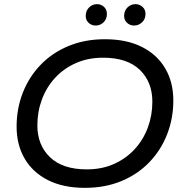

<svg xmlns="http://www.w3.org/2000/svg" viewBox="-20 -897 880 925"><path d="M389 8Q285 8 211.5 -29Q138 -66 99 -132.5Q60 -199 60 -287Q60 -374 90 -450.5Q120 -527 176 -585Q232 -643 310.5 -675.5Q389 -708 485 -708Q590 -708 663.5 -671Q737 -634 776 -567.5Q815 -501 815 -413Q815 -326 785 -249.5Q755 -173 699 -115Q643 -57 564.5 -24.5Q486 8 389 8ZM398 -81Q471 -81 529 -107Q587 -133 628.5 -178Q670 -223 692 -282Q714 -341 714 -407Q714 -502 653.5 -560.5Q593 -619 477 -619Q404 -619 345.5 -593Q287 -567 245.5 -522Q204 -477 182 -418Q160 -359 160 -293Q160 -198 221 -139.5Q282 -81 398 -81ZM626 -774Q606 -774 592 -787Q578 -800 578 -820Q578 -845 594 -861Q610 -877 633 -877Q652 -877 666.5 -864Q681 -851 681 -830Q681 -805 664.5 -789.5Q648 -774 626 -774ZM441 -774Q421 -774 407 -787Q393 -800 393 -820Q393 -845 409 -861Q425 -877 447 -877Q467 -877 481 -864Q495 -851 495 -830Q495 -805 479 -789.5Q463 -774 441 -774Z"/></svg>

Font: Montserrat Medium
Style: Italic
Weight: 500
Italic angle: -11.3°
Designer: Julieta Ulanovsky
Foundry: Julieta Ulanovsky
Version: Version 9.000; ttfautohint (v1.8.4.7-5d5b)